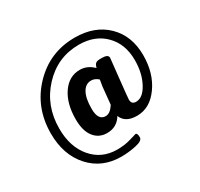

<svg xmlns="http://www.w3.org/2000/svg" viewBox="-170 -923 1314 1261"><g transform="rotate(-30 487.0 -292.5)"><path d="M540 -387Q515 -410 486 -410Q444 -410 420.5 -368Q397 -326 397 -247Q397 -159 454 -159Q488 -159 519 -207L532 -338ZM867 -383Q867 -247 799.5 -152.5Q732 -58 634 -58Q545 -58 520 -122Q482 -58 407 -58Q345 -58 308.5 -105Q272 -152 272 -239Q272 -359 323.5 -433.5Q375 -508 457 -508Q514 -508 559 -463Q565 -486 575 -494.5Q585 -503 611 -503H623Q670 -503 670 -477Q670 -476 654.5 -332Q639 -188 639 -177Q639 -141 674 -141Q726 -141 764.5 -213Q803 -285 803 -383Q803 -505 729 -579.5Q655 -654 534 -654Q372 -654 260 -534Q148 -414 148 -240Q148 -102 220.5 -16.5Q293 69 410 69Q468 69 514.5 54.5Q561 40 564 40Q578 40 578 73Q578 99 521.5 111Q465 123 410 123Q265 123 174.5 22.5Q84 -78 84 -240Q84 -437 214 -572.5Q344 -708 534 -708Q685 -708 776 -619Q867 -530 867 -383Z"/></g></svg>

Font: mmAsap
Style: Bold
Weight: 700
Designer: Pablo Cosgaya
Foundry: Omnibus-Type
Version: Version 1.001